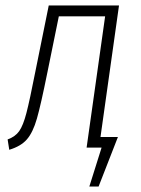

<svg xmlns="http://www.w3.org/2000/svg" viewBox="-20 -542 516 705"><path d="M349 -39H413L342 143H308L353 0H298L366 -482H196L154 -276Q130 -157 115.5 -106.5Q101 -56 79 -30.5Q57 -5 14 8L8 -30Q36 -40 50.5 -60.5Q65 -81 77 -127Q89 -173 110 -280L159 -522H417Z"/></svg>

Font: Fira Sans Extra Condensed ExtraLight
Style: Italic
Weight: 275
Width: 3
Italic angle: -8°
Designer: Carrois Corporate & Edenspiekermann AG
Foundry: Carrois Corporate GbR & Edenspiekermann AG
Version: Version 4.203